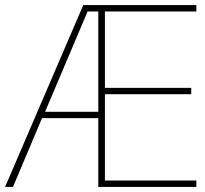

<svg xmlns="http://www.w3.org/2000/svg" viewBox="-21 -734 804 754"><path d="M750 0H365V-270H144L30 0H-1L306 -714H750V-689H391V-389H730V-364H391V-25H750ZM156 -295H365V-689H323Z"/></svg>

Font: Noto Sans Khmer Thin
Style: Regular
Weight: 250
Version: Version 2.003